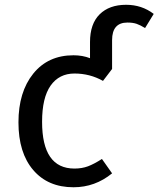

<svg xmlns="http://www.w3.org/2000/svg" viewBox="-20 -770 662 802"><path d="M506.8 -750Q572.3 -750 622.1 -711.9L585.9 -652.8Q566.4 -665 550.8 -670.4Q535.2 -675.8 512.2 -675.8Q448.2 -675.8 448.2 -602.1V-481.9L410.2 -432.1Q355.5 -462.9 291 -462.9Q227.1 -462.9 191.4 -412.4Q155.8 -361.8 155.8 -261.2Q155.8 -65.9 291 -65.9Q322.3 -65.9 347.7 -75.4Q373 -85 405.8 -106L448.2 -45.9Q377 12.2 287.1 12.2Q180.2 12.2 118.7 -59.8Q57.1 -131.8 57.1 -258.8Q57.1 -385.7 118.9 -462.4Q180.7 -539.1 287.1 -539.1Q324.7 -539.1 356 -526.9V-594.2Q356 -670.4 396.2 -710.2Q436.5 -750 506.8 -750Z"/></svg>

Font: FiraGO
Style: Regular
Weight: 400
Designer: bBox Type
Foundry: bBox Type GmbH
Version: Version 1.001;PS 001.001;hotconv 1.0.88;makeotf.lib2.5.64775